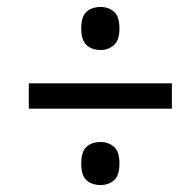

<svg xmlns="http://www.w3.org/2000/svg" viewBox="-20 -634 555 553"><path d="M270 -490Q245 -490 229.5 -504Q214 -518 214 -552Q214 -587 229.5 -600.5Q245 -614 270 -614Q292 -614 308 -600.5Q324 -587 324 -552Q324 -518 308 -504Q292 -490 270 -490ZM63 -321V-394H475V-321ZM270 -101Q245 -101 229.5 -114.5Q214 -128 214 -163Q214 -198 229.5 -211.5Q245 -225 270 -225Q292 -225 308 -211.5Q324 -198 324 -163Q324 -128 308 -114.5Q292 -101 270 -101Z"/></svg>

Font: Noto Serif SemiCondensed ExtraBold
Style: Italic
Weight: 800
Width: 4
Italic angle: -12°
Designer: Monotype Design Team
Foundry: Monotype Imaging Inc.
Version: Version 2.014; ttfautohint (v1.8.4.7-5d5b)